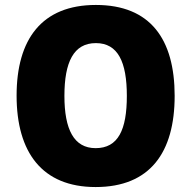

<svg xmlns="http://www.w3.org/2000/svg" viewBox="-20 -745 772 775"><path d="M685 -358C685 -587 587 -725 367 -725C149 -725 47 -587 47 -359C47 -130 150 10 366 10C586 10 685 -130 685 -358ZM240 -358C240 -494 277 -571 367 -571C456 -571 492 -495 492 -358C492 -221 457 -147 366 -147C278 -147 240 -223 240 -358Z"/></svg>

Font: Noto Sans Arabic UI SmCn Bk
Style: Regular
Weight: 900
Width: 4
Designer: Monotype Design Team, Nadine Chahine and Nizar Qandah
Foundry: Monotype Imaging Inc.
Version: Version 2.010